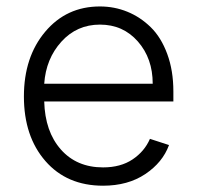

<svg xmlns="http://www.w3.org/2000/svg" viewBox="-20 -573 621 604"><path d="M304.2 11.2Q190.4 11.2 122.8 -66.4Q55.2 -144 55.2 -269.5Q55.2 -393.6 122.1 -473.1Q189 -552.7 294.4 -552.7Q339.8 -552.7 380.6 -536.1Q421.4 -519.5 454.1 -487.5Q486.8 -455.6 506.1 -403.3Q525.4 -351.1 525.4 -285.2V-253.9H119.1Q121.6 -159.2 171.4 -102.8Q221.2 -46.4 304.2 -46.4Q359.4 -46.4 397 -71.5Q434.6 -96.7 451.7 -136.2L511.7 -116.7Q491.7 -62 437 -25.4Q382.3 11.2 304.2 11.2ZM119.1 -309.6H460.4Q460.4 -389.2 413.8 -442.4Q367.2 -495.6 294.4 -495.6Q221.7 -495.6 173.1 -441.9Q124.5 -388.2 119.1 -309.6Z"/></svg>

Font: Interop Light
Style: Regular
Weight: 300
Designer: Rasmus Andersson, Google, Jang Haemin
Foundry: jhaemin
Version: Version 1.007